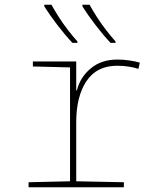

<svg xmlns="http://www.w3.org/2000/svg" viewBox="-20 -786 640 806"><path d="M100 0V-21L274 -25V-503L118 -507V-528H300V-407H303Q316 -461 360.5 -498.5Q405 -536 473 -536Q499 -536 525 -532Q551 -528 567 -523L561 -497Q542 -503 519.5 -506.5Q497 -510 472 -510Q386 -510 343 -445.5Q300 -381 300 -273V-25L500 -21V0ZM444 -606Q413 -639 380.5 -681.5Q348 -724 326 -759V-766H356Q368 -744 386.5 -715Q405 -686 426 -659Q447 -632 465 -612V-606ZM284 -606Q253 -639 220.5 -681.5Q188 -724 166 -759V-766H196Q208 -744 226.5 -715Q245 -686 266 -659Q287 -632 305 -612V-606Z"/></svg>

Font: Noto Sans Mono Thin
Style: Regular
Weight: 100
Designer: Monotype Design Team
Foundry: Monotype Imaging Inc.
Version: Version 2.014